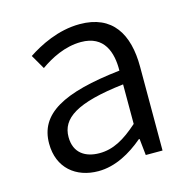

<svg xmlns="http://www.w3.org/2000/svg" viewBox="-88 -641 736 741"><g transform="rotate(-15 279.5 -270.5)"><path d="M217 13C285 13 347 -22 399 -66H402L409 0H476V-335C476 -465 424 -554 293 -554C206 -554 130 -514 83 -483L116 -426C157 -455 215 -486 280 -486C373 -486 396 -414 395 -341C163 -315 60 -257 60 -139C60 -41 128 13 217 13ZM239 -53C184 -53 139 -79 139 -144C139 -218 204 -264 395 -286V-128C340 -79 294 -53 239 -53Z"/></g></svg>

Font: Source Han Sans JP Normal
Style: Regular
Weight: 350
Designer: Ryoko NISHIZUKA 西塚涼子 (kana, bopomofo & ideographs); Paul D. Hunt (Latin, Greek & Cyrillic); Sandoll Communications 산돌커뮤니
Foundry: Adobe
Version: Version 2.002;hotconv 1.0.116;makeotfexe 2.5.65601